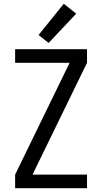

<svg xmlns="http://www.w3.org/2000/svg" viewBox="-20 -995 540 1015"><path d="M237 -768 383 -923 317 -975 184 -810ZM60 0H440V-72H152L440 -663V-735H60V-663H348L60 -72Z"/></svg>

Font: Iosevka SS09
Style: Regular
Weight: 400
Monospace: yes
Designer: Belleve Invis
Foundry: Belleve Invis
Version: Version 5.2.1; ttfautohint (v1.8.3)